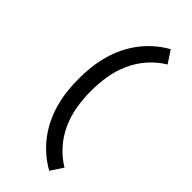

<svg xmlns="http://www.w3.org/2000/svg" viewBox="-309 -899 1119 1119"><g transform="rotate(45 250.0 -340.0)"><path d="M366 161Q323 137 285.5 104.5Q248 72 218 32.5Q188 -7 166.5 -52Q145 -97 132 -144.5Q119 -192 113.5 -241.5Q108 -291 108 -340Q108 -389 113.5 -438.5Q119 -488 132 -535.5Q145 -583 166.5 -628Q188 -673 218 -712.5Q248 -752 285.5 -784.5Q323 -817 366 -841L416 -765Q363 -733 321.5 -686Q280 -639 254.5 -582Q229 -525 219 -463.5Q209 -402 209 -340Q209 -278 219 -216.5Q229 -155 254.5 -98Q280 -41 321.5 6Q363 53 416 85Z"/></g></svg>

Font: Iosevka Curly Semibold
Style: Regular
Weight: 600
Monospace: yes
Designer: Belleve Invis
Foundry: Belleve Invis
Version: Version 22.1.2; ttfautohint (v1.8.4)